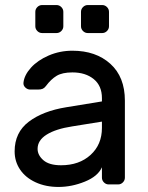

<svg xmlns="http://www.w3.org/2000/svg" viewBox="-20 -731 586 761"><path d="M38 0ZM384 -329V-342Q384 -391 351.5 -417.5Q319 -444 267 -444Q227 -444 204.5 -430.5Q182 -417 162 -390Q156 -382 149 -379Q142 -376 130 -376H100Q89 -376 80.5 -384Q72 -392 73 -403Q76 -433 102.5 -462.5Q129 -492 173 -511Q217 -530 267 -530Q360 -530 417.5 -478Q475 -426 475 -332V-27Q475 -16 467 -8Q459 0 448 0H411Q400 0 392 -8Q384 -16 384 -27V-68Q368 -32 316 -11Q264 10 212 10Q161 10 121 -8.5Q81 -27 59.5 -59Q38 -91 38 -131Q38 -206 94 -248.5Q150 -291 243 -306ZM384 -249 266 -230Q201 -220 165 -197.5Q129 -175 129 -141Q129 -116 152 -96Q175 -76 222 -76Q294 -76 339 -117Q384 -158 384 -224ZM204 -600H147Q136 -600 128 -608Q120 -616 120 -627V-684Q120 -695 128 -703Q136 -711 147 -711H204Q215 -711 223 -703Q231 -695 231 -684V-627Q231 -616 223 -608Q215 -600 204 -600ZM385 -600H328Q317 -600 309 -608Q301 -616 301 -627V-684Q301 -695 309 -703Q317 -711 328 -711H385Q396 -711 404 -703Q412 -695 412 -684V-627Q412 -616 404 -608Q396 -600 385 -600Z"/></svg>

Font: Hezaedrus
Style: Regular
Weight: 400
Designer: Hubert & Fischer
Foundry: Hubert & Fischer
Version: Version 1.10;September 3, 2019;FontCreator 11.5.0.2425 64-bi